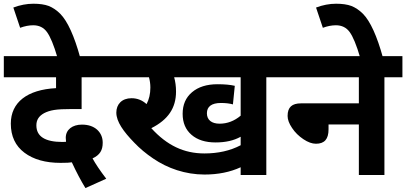

<svg xmlns="http://www.w3.org/2000/svg" viewBox="-20 -916 2126 1005"><path d="M36.6 -269C36.6 -203.1 60.5 -152.3 107.9 -116.7C155.3 -81.1 218.3 -63.5 296.9 -63.5C327.6 -63.5 347.2 -64.5 356 -66.4C380.4 -13.7 404.3 31.2 427.2 68.4L536.1 19.5C503.4 -23.4 479.5 -59.1 464.4 -86.9C503.4 -105 517.6 -129.9 517.6 -168.9C517.6 -196.8 507.8 -219.2 488.3 -237.3C468.3 -254.9 441.9 -263.7 408.7 -263.7C359.4 -263.7 324.2 -237.8 324.2 -194.8C324.2 -188.5 324.7 -181.6 325.7 -173.8C321.3 -173.3 314.9 -172.9 307.6 -172.9C215.8 -172.9 170.4 -201.7 170.4 -259.8C170.4 -287.6 182.6 -308.1 210.9 -323.7C225.1 -331.1 242.2 -336.9 263.2 -340.3C284.2 -343.8 314.9 -345.2 356 -345.2H407.2V-511.7H572.3V-622.1H0V-511.7H273.4V-454.6C122.6 -446.8 36.6 -380.4 36.6 -269Z M399.9 -614.7C369.1 -726.6 334 -804.7 295.4 -843.8C276.4 -862.8 255.9 -876.5 234.9 -884.8C213.9 -892.6 187 -896.5 154.8 -896.5C119.6 -896.5 84.5 -889.6 49.8 -876.5L85.4 -770.5C109.4 -779.3 131.8 -783.7 153.8 -783.7C184.6 -783.7 208.5 -772 225.6 -748.5C243.2 -724.6 261.7 -680.2 280.8 -614.7Z M1239.7 0H1374V-511.7H1468.3V-622.1H558.1V-511.7H759.8C764.6 -493.7 767.1 -476.1 767.1 -458C767.1 -424.3 760.3 -395.5 747.1 -371.1C724.6 -391.6 698.2 -401.9 668.5 -401.9C617.7 -401.9 588.9 -370.1 588.9 -326.7C588.9 -279.3 626 -227.5 683.1 -168.9C711.4 -139.2 744.1 -111.8 781.7 -86.4C856.4 -35.2 950.2 -2.4 1050.3 -2.4C1121.6 -2.4 1184.6 -15.1 1239.7 -40.5ZM1239.7 -511.7V-310.5C1206.5 -282.7 1169.9 -268.6 1129.4 -268.6C1088.4 -268.6 1063 -287.6 1063 -323.2C1063 -357.9 1087.4 -377 1136.7 -377C1160.6 -377 1181.6 -374.5 1199.2 -369.6L1209 -466.8C1186 -472.2 1156.2 -475.1 1118.7 -475.1C1062 -475.1 1017.6 -460.9 984.9 -433.1C952.1 -405.3 936 -367.7 936 -320.3C936 -273.4 951.7 -236.8 982.4 -210.4C1013.2 -183.6 1055.2 -170.4 1108.4 -170.4C1160.2 -170.4 1204.1 -180.2 1239.7 -200.2V-155.8C1185.1 -127 1121.6 -112.8 1049.8 -112.8C942.9 -112.8 854 -154.8 772 -245.1C860.4 -289.6 901.4 -351.1 901.4 -436.5C901.4 -464.4 897.9 -489.3 891.6 -511.7Z M1858.4 0H1992.2V-511.7H2086.4V-622.1H1454.1V-511.7H1858.4V-375H1555.7C1508.8 -375 1485.4 -355.5 1485.4 -309.1C1485.4 -290 1493.2 -269 1508.8 -246.1C1523.9 -223.1 1543.9 -203.6 1567.9 -187.5C1591.8 -171.4 1613.8 -163.6 1633.8 -163.6C1678.2 -163.6 1699.7 -187.5 1699.7 -238.8V-264.6H1858.4Z M1984.4 -614.7C1953.6 -726.6 1918.5 -804.7 1879.9 -843.8C1860.8 -862.8 1840.3 -876.5 1819.3 -884.8C1798.3 -892.6 1771.5 -896.5 1739.3 -896.5C1704.1 -896.5 1668.9 -889.6 1634.3 -876.5L1669.9 -770.5C1693.8 -779.3 1716.3 -783.7 1738.3 -783.7C1769 -783.7 1793 -772 1810.1 -748.5C1827.6 -724.6 1846.2 -680.2 1865.2 -614.7Z"/></svg>

Font: Noto Reveo Sans
Style: Bold
Weight: 700
Designer: Monotype Design team
Foundry: Monotype Imaging Inc.
Version: Version 1.04